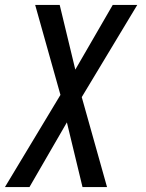

<svg xmlns="http://www.w3.org/2000/svg" viewBox="-68 -540 588 775"><path d="M51 215H-48L176 -157L74 -520H173L236 -259L387 -520H486L262 -148L364 215H265L202 -46Z"/></svg>

Font: Iosevka Medium Oblique
Style: Regular
Weight: 500
Italic angle: -9°
Monospace: yes
Designer: Belleve Invis
Foundry: Belleve Invis
Version: Version 32.5.0; ttfautohint (v1.8.4)